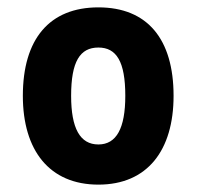

<svg xmlns="http://www.w3.org/2000/svg" viewBox="-20 -488 534 521"><path d="M247 13C380 13 451 -80 451 -228C451 -382 380 -468 247 -468C114 -468 42 -382 42 -228C42 -80 114 13 247 13ZM247 -96C197 -96 173 -140 173 -228C173 -321 197 -359 247 -359C296 -359 320 -321 320 -228C320 -140 296 -96 247 -96Z"/></svg>

Font: Noto Sans Thai UI Cond
Style: Bold
Weight: 700
Width: 3
Designer: Monotype Design Team
Foundry: Monotype Imaging Inc.
Version: Version 2.000